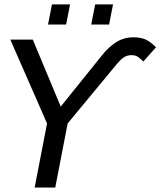

<svg xmlns="http://www.w3.org/2000/svg" viewBox="-20 -835 715 855"><path d="M575.2 -668.9Q605.5 -668.9 627 -659.7Q648.4 -650.4 674.8 -624.5L618.2 -561Q606.9 -572.3 595.7 -580.8Q584.5 -589.4 565.9 -589.4Q544.9 -589.4 530 -578.6Q515.1 -567.9 501 -550.8L281.2 -285.2L226.1 0H134.3L189.5 -285.2L25.9 -658.7H126L250.5 -360.4L433.6 -587.9Q464.8 -627 498.5 -647.9Q532.2 -668.9 575.2 -668.9ZM386.2 -725.6 403.8 -815.4H483.4L465.8 -725.6ZM193.8 -725.6 211.4 -815.4H292L274.4 -725.6Z"/></svg>

Font: Cousine
Style: Italic
Weight: 400
Italic angle: -12°
Monospace: yes
Designer: Steve Matteson
Foundry: Monotype Imaging Inc.
Version: Version 1.21